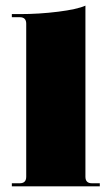

<svg xmlns="http://www.w3.org/2000/svg" viewBox="-20 -661 396 681"><path d="M22 0V-11H50Q73 -11 73 -34V-577Q73 -600 50 -600H22V-611H50Q119 -611 186.5 -619.5Q254 -628 283 -641V-34Q283 -11 306 -11H334V0Z"/></svg>

Font: Arapey Black-Display
Style: Regular
Weight: 900
Designer: Eduardo Rodriguez Tunni
Foundry: Eduardo Rodriguez Tunni
Version: Version 4.000